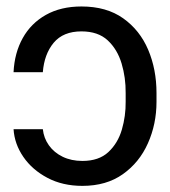

<svg xmlns="http://www.w3.org/2000/svg" viewBox="-20 -573 533 602"><path d="M22.5 -168H114.3Q117.2 -140.1 133.3 -117.4Q149.4 -94.7 176.5 -81.5Q203.6 -68.4 238.3 -68.4Q290 -68.4 319.8 -96.2Q349.6 -124 362.1 -166.7Q374.5 -209.5 374 -253.9V-281.2Q374.5 -329.6 361.3 -373.8Q348.1 -418 317.9 -446.3Q287.6 -474.6 235.4 -474.6Q178.2 -474.6 148.4 -439Q118.7 -403.3 114.3 -346.7H22.5Q25.4 -407.2 51.3 -453.6Q77.1 -500 124 -526.4Q170.9 -552.7 235.4 -552.7Q314 -552.7 366.2 -515.6Q418.5 -478.5 444.6 -417Q470.7 -355.5 470.7 -281.2V-253.9Q470.7 -184.1 443.8 -123.8Q417 -63.5 365.2 -26.9Q313.5 9.8 238.3 9.8Q176.3 9.8 128.7 -15.4Q81.1 -40.5 53.2 -81.1Q25.4 -121.6 22.5 -168Z"/></svg>

Font: Inter Tight
Style: Regular
Weight: 400
Designer: Rasmus Andersson
Foundry: rsms
Version: Version 3.002